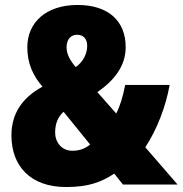

<svg xmlns="http://www.w3.org/2000/svg" viewBox="-20 -743 735 773"><path d="M292 -723C166 -723 90 -653 90 -553C90 -489 111 -441 151 -394C68 -349 26 -284 26 -198C26 -75 102 10 246 10C337 10 388 -10 440 -44L475 0H695L565 -150C612 -222 647 -312 663 -401H484C475 -354 463 -315 448 -286L372 -372C441 -420 486 -478 486 -553C486 -659 416 -723 292 -723ZM290 -603C314 -603 331 -589 331 -558C331 -527 315 -494 285 -473C262 -499 248 -526 248 -552C248 -587 267 -603 290 -603ZM236 -293 343 -161C324 -146 302 -136 271 -136C228 -136 202 -171 202 -209C202 -245 213 -272 236 -293Z"/></svg>

Font: Noto Sans Georgian Condensed Black
Style: Regular
Weight: 900
Width: 3
Designer: Monotype Design Team, Akaki Razmadze
Foundry: Google LLC
Version: Version 2.005